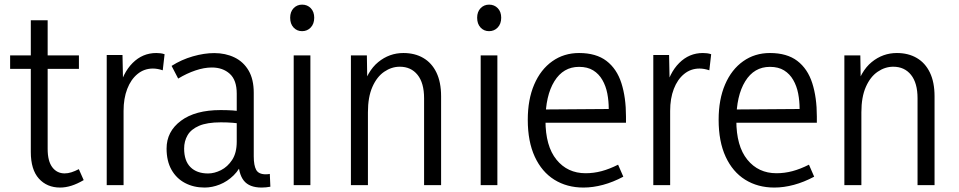

<svg xmlns="http://www.w3.org/2000/svg" viewBox="-20 -812 4204 842"><path d="M243.6 10.5Q185.9 10.5 150.5 -28.8Q115.1 -68.1 115.1 -145.4V-723H189V-158.8Q189 -105.6 209.3 -78.6Q229.6 -51.6 263.5 -51.6Q278 -51.6 293.1 -56.4Q308.2 -61.2 325.7 -70.2L347 -22.2Q318.8 -5.6 293.1 2.5Q267.5 10.5 243.6 10.5ZM24.4 -510V-569H326.1V-510Z M448 0V-570.7H517.2L520.4 -416H501.2Q517.9 -492 561.6 -535.8Q605.2 -579.5 665.4 -579.5Q674.6 -579.5 683.6 -578.4Q692.6 -577.4 701.8 -574.2L693.7 -503.7Q670.7 -511.4 650.5 -511.4Q612.3 -511.4 583.1 -487.5Q553.9 -463.6 537.9 -421.9Q521.9 -380.3 521.9 -325.7V0Z M1024.9 -114.7 1046.8 -110.4Q1032 -69.7 1004.5 -42.9Q977 -16 943.7 -2.8Q910.4 10.5 877.3 10.5Q829.4 10.5 791.6 -9.4Q753.7 -29.3 732.1 -67.5Q710.5 -105.7 710.5 -160.6Q710.5 -235.3 773.4 -282.3Q836.3 -329.3 947.4 -329.3Q973.9 -329.3 999.2 -327.8Q1024.5 -326.3 1047.5 -321.3V-267.8Q1022.5 -271.8 1000 -273.6Q977.5 -275.5 948.5 -275.5Q888 -275.5 852.8 -260.2Q817.7 -245 802.6 -219Q787.5 -193 787.5 -160.6Q787.5 -106.6 815.3 -79Q843.1 -51.3 892.6 -51.3Q920.1 -51.3 949.1 -65.8Q978.2 -80.4 998.2 -111Q1018.2 -141.6 1018.2 -190.6V-401.5Q1018.2 -460.9 987.6 -488.4Q957.1 -516 909 -516Q875.4 -516 837.2 -503.1Q799.1 -490.3 761.4 -467.4L732.5 -523Q775.8 -550.6 825.7 -564.9Q875.6 -579.2 919.5 -579.2Q968.7 -579.2 1008 -560.3Q1047.4 -541.4 1070.1 -502.9Q1092.8 -464.4 1092.8 -405V-126.5Q1092.8 -86.3 1103.6 -66.9Q1114.4 -47.6 1145.7 -47.6Q1150.2 -47.6 1154.3 -48Q1158.4 -48.3 1163.2 -49.3L1165.7 6.8Q1156.2 8.7 1146.2 9.6Q1136.2 10.5 1127.2 10.5Q1073.2 10.5 1049.1 -20Q1024.9 -50.5 1024.9 -114.7Z M1268 0V-569H1341.2V0ZM1304.6 -675.3Q1282.3 -675.3 1267.4 -691.3Q1252.5 -707.3 1252.5 -734.3Q1252.5 -760.2 1267.5 -776Q1282.6 -791.7 1304.9 -791.7Q1327.9 -791.7 1343 -776Q1358 -760.2 1358 -734.3Q1358 -707.6 1342.8 -691.5Q1327.6 -675.3 1304.6 -675.3Z M1839.8 0V-381.1Q1839.8 -448.1 1811.1 -483.8Q1782.5 -519.4 1733.2 -519.4Q1697.1 -519.4 1665 -497.4Q1632.8 -475.5 1613.2 -431.1Q1593.5 -386.7 1593.5 -319.5V0H1518.9V-569H1588.9L1591.3 -416H1567.6Q1589.9 -499.9 1638.7 -539.7Q1687.4 -579.5 1749.1 -579.5Q1799.4 -579.5 1836.5 -557.7Q1873.7 -536 1894 -493.8Q1914.4 -451.6 1914.4 -389.6V0Z M2088 0V-569H2161.2V0ZM2124.6 -675.3Q2102.3 -675.3 2087.4 -691.3Q2072.5 -707.3 2072.5 -734.3Q2072.5 -760.2 2087.5 -776Q2102.6 -791.7 2124.9 -791.7Q2147.9 -791.7 2163 -776Q2178 -760.2 2178 -734.3Q2178 -707.6 2162.8 -691.5Q2147.6 -675.3 2124.6 -675.3Z M2538.7 10.5Q2466.2 10.5 2411 -23.9Q2355.9 -58.3 2325.2 -124.8Q2294.5 -191.3 2294.5 -286.7Q2294.5 -375.9 2322.8 -441.6Q2351.1 -507.3 2402.1 -543.4Q2453 -579.5 2519.6 -579.5Q2594.2 -579.5 2639.6 -544.9Q2685 -510.2 2705.1 -447.4Q2725.2 -384.6 2725.2 -301.6V-273.7H2336.5L2337 -331.7L2649.6 -334Q2649.6 -369 2643.3 -402Q2636.9 -434.9 2621.6 -461.4Q2606.3 -488 2581.4 -503.4Q2556.6 -518.8 2519.3 -518.8Q2450.1 -518.8 2411.1 -455.5Q2372.1 -392.2 2372.1 -283.8Q2372.1 -171.2 2420.4 -111.8Q2468.7 -52.3 2548.1 -52.3Q2583.7 -52.3 2618.2 -61.5Q2652.8 -70.7 2690.6 -89.8L2713.5 -37.2Q2668.8 -13.3 2624.6 -1.4Q2580.4 10.5 2538.7 10.5Z M2845 0V-570.7H2914.2L2917.4 -416H2898.2Q2914.9 -492 2958.6 -535.8Q3002.2 -579.5 3062.4 -579.5Q3071.6 -579.5 3080.6 -578.4Q3089.6 -577.4 3098.8 -574.2L3090.7 -503.7Q3067.7 -511.4 3047.5 -511.4Q3009.3 -511.4 2980.1 -487.5Q2950.9 -463.6 2934.9 -421.9Q2918.9 -380.3 2918.9 -325.7V0Z M3375.7 10.5Q3303.2 10.5 3248 -23.9Q3192.9 -58.3 3162.2 -124.8Q3131.5 -191.3 3131.5 -286.7Q3131.5 -375.9 3159.8 -441.6Q3188.1 -507.3 3239.1 -543.4Q3290 -579.5 3356.6 -579.5Q3431.2 -579.5 3476.6 -544.9Q3522 -510.2 3542.1 -447.4Q3562.2 -384.6 3562.2 -301.6V-273.7H3173.5L3174 -331.7L3486.6 -334Q3486.6 -369 3480.3 -402Q3473.9 -434.9 3458.6 -461.4Q3443.3 -488 3418.4 -503.4Q3393.6 -518.8 3356.3 -518.8Q3287.1 -518.8 3248.1 -455.5Q3209.1 -392.2 3209.1 -283.8Q3209.1 -171.2 3257.4 -111.8Q3305.7 -52.3 3385.1 -52.3Q3420.7 -52.3 3455.2 -61.5Q3489.8 -70.7 3527.6 -89.8L3550.5 -37.2Q3505.8 -13.3 3461.6 -1.4Q3417.4 10.5 3375.7 10.5Z M4003.8 0V-381.1Q4003.8 -448.1 3975.1 -483.8Q3946.5 -519.4 3897.2 -519.4Q3861.1 -519.4 3829 -497.4Q3796.8 -475.5 3777.2 -431.1Q3757.5 -386.7 3757.5 -319.5V0H3682.9V-569H3752.9L3755.3 -416H3731.6Q3753.9 -499.9 3802.7 -539.7Q3851.4 -579.5 3913.1 -579.5Q3963.4 -579.5 4000.5 -557.7Q4037.7 -536 4058 -493.8Q4078.4 -451.6 4078.4 -389.6V0Z"/></svg>

Font: Yaldevi ExtraLight
Style: Regular
Weight: 200
Designer: Sol Matas, Rajitha Manaperi, Kosala Senevirathne
Foundry: Mooniak
Version: Version 1.100